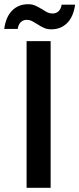

<svg xmlns="http://www.w3.org/2000/svg" viewBox="-51 -890 376 910"><path d="M189 -695V0H75V-695ZM-31 -753Q-23 -811 7 -840.5Q37 -870 82 -870Q101 -870 115 -864Q129 -858 149 -846Q164 -836 174.5 -831Q185 -826 198 -826Q215 -826 226.5 -836.5Q238 -847 241 -868H305Q297 -810 267 -780.5Q237 -751 192 -751Q173 -751 158 -757.5Q143 -764 125 -776Q107 -787 97.5 -791.5Q88 -796 76 -796Q59 -796 47.5 -785Q36 -774 33 -753Z"/></svg>

Font: A Bank Premium Med
Style: Regular
Weight: 500
Designer: Ninad Kale (Devanagari), Jonny Pinhorn (Latin), Htun Naung (Myanmar)
Foundry: Indian Type Foundry
Version: 4.004